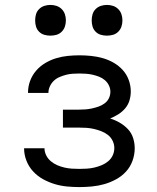

<svg xmlns="http://www.w3.org/2000/svg" viewBox="-20 -753 640 781"><path d="M303 8Q277 8 251.5 5.5Q226 3 201.5 -4.5Q177 -12 154.5 -24.5Q132 -37 114.5 -56Q97 -75 87.5 -99.5Q78 -124 78 -149V-150H161Q161 -135 168 -121Q175 -107 187 -97Q199 -87 213 -81Q227 -75 242 -71.5Q257 -68 272 -67Q287 -66 303 -66Q318 -66 333.5 -67Q349 -68 364 -71.5Q379 -75 393.5 -81Q408 -87 420 -97Q432 -107 438.5 -121Q445 -135 445 -151Q445 -166 438 -180.5Q431 -195 418.5 -204.5Q406 -214 391.5 -219.5Q377 -225 362 -228.5Q347 -232 331.5 -233Q316 -234 300 -234H236V-307H300Q314 -307 327.5 -308Q341 -309 354.5 -312Q368 -315 381 -319.5Q394 -324 405.5 -332.5Q417 -341 423 -353.5Q429 -366 429 -380Q429 -393 423 -405.5Q417 -418 406.5 -427Q396 -436 383 -441Q370 -446 357 -449Q344 -452 330 -453Q316 -454 303 -454Q289 -454 275 -453Q261 -452 248 -448.5Q235 -445 222 -439.5Q209 -434 199 -424.5Q189 -415 183 -402Q177 -389 177 -376V-375H94V-377Q94 -401 102.5 -424Q111 -447 127 -465.5Q143 -484 164 -496.5Q185 -509 208 -516Q231 -523 255 -525.5Q279 -528 303 -528Q327 -528 351 -525.5Q375 -523 398 -516.5Q421 -510 442 -498Q463 -486 479 -468.5Q495 -451 503.5 -428Q512 -405 512 -381Q512 -362 506.5 -344Q501 -326 489 -312Q477 -298 461 -288Q445 -278 428 -271Q448 -265 467 -254Q486 -243 500.5 -227.5Q515 -212 521.5 -191.5Q528 -171 528 -150Q528 -124 519 -99Q510 -74 492.5 -55Q475 -36 452 -23.5Q429 -11 404.5 -4Q380 3 354 5.5Q328 8 303 8ZM415 -608Q402 -608 390 -611.5Q378 -615 369 -624Q360 -633 356.5 -645Q353 -657 353 -670Q353 -683 356.5 -695Q360 -707 369 -716Q378 -725 390 -729Q402 -733 415 -733Q428 -733 440 -729Q452 -725 461 -716Q470 -707 474 -695Q478 -683 478 -670Q478 -657 474 -645Q470 -633 461 -624Q452 -615 440 -611.5Q428 -608 415 -608ZM185 -608Q172 -608 160 -611.5Q148 -615 139 -624Q130 -633 126.5 -645Q123 -657 123 -670Q123 -683 126.5 -695Q130 -707 139 -716Q148 -725 160 -729Q172 -733 185 -733Q198 -733 210 -729Q222 -725 231 -716Q240 -707 244 -695Q248 -683 248 -670Q248 -657 244 -645Q240 -633 231 -624Q222 -615 210 -611.5Q198 -608 185 -608Z"/></svg>

Font: Iosevka Fixed Extended
Style: Regular
Weight: 400
Width: 7
Monospace: yes
Designer: Belleve Invis
Foundry: Belleve Invis
Version: Version 24.1.1; ttfautohint (v1.8.4)